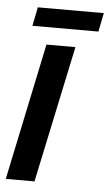

<svg xmlns="http://www.w3.org/2000/svg" viewBox="-59 -679 407 713"><g transform="rotate(5 144.5 -322.5)"><path d="M-10 0 97 -510H205L97 0ZM39 -575 53 -645H299L285 -575Z"/></g></svg>

Font: Saira ExtraCondensed
Style: Bold Italic
Weight: 700
Width: 2
Italic angle: -12°
Designer: Hector Gatti with collaboration of the Omnibus-Type team
Foundry: Omnibus-Type
Version: Version 1.101